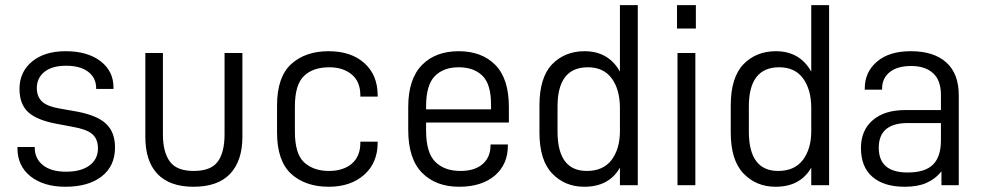

<svg xmlns="http://www.w3.org/2000/svg" viewBox="-20 -710 3769 736"><path d="M96.7 -34.2Q46.9 -74.2 46.9 -141.6V-146.5H113.3V-142.6Q113.3 -101.6 145.5 -76.2Q176.8 -51.8 233.4 -51.8Q290 -51.8 322.3 -75.2Q355.5 -99.6 355.5 -140.6Q355.5 -178.7 332 -197.3Q310.5 -214.8 259.8 -223.6L197.3 -235.4Q123 -249 88.9 -279.3Q54.7 -310.5 54.7 -369.1Q54.7 -434.6 103.5 -474.6Q151.4 -513.7 231.4 -513.7Q315.4 -513.7 365.2 -475.6Q415 -437.5 415 -375V-369.1H348.6V-372.1Q348.6 -411.1 318.4 -434.6Q288.1 -458 233.4 -458Q179.7 -458 150.4 -434.6Q121.1 -411.1 121.1 -372.1Q121.1 -339.8 141.6 -320.3Q162.1 -301.8 209 -293.9L275.4 -282.2Q352.5 -267.6 385.7 -236.3Q420.9 -204.1 420.9 -144.5Q420.9 -73.2 369.1 -33.2Q318.4 5.9 230.5 5.9Q147.5 5.9 96.7 -34.2Z M583 -43.9Q537.1 -92.8 537.1 -185.5V-506.8H604.5V-195.3Q604.5 -126 631.8 -89.8Q658.2 -54.7 722.7 -54.7Q787.1 -54.7 813.5 -88.9Q840.8 -124 840.8 -195.3V-506.8H909.2V-185.5Q909.2 -93.8 862.3 -43.9Q815.4 5.9 721.7 5.9Q629.9 5.9 583 -43.9Z M1095.7 -43.9Q1042 -93.8 1042 -202.1V-305.7Q1042 -414.1 1095.7 -463.9Q1150.4 -513.7 1239.3 -513.7Q1326.2 -513.7 1377 -467.8Q1427.7 -421.9 1427.7 -344.7V-339.8H1361.3V-344.7Q1361.3 -396.5 1329.1 -423.8Q1295.9 -452.1 1242.2 -452.1Q1179.7 -452.1 1145.5 -418.9Q1110.4 -385.7 1110.4 -301.8V-206.1Q1110.4 -122.1 1144.5 -88.9Q1180.7 -54.7 1241.2 -54.7Q1295.9 -54.7 1329.1 -83Q1361.3 -111.3 1361.3 -162.1V-167H1427.7V-163.1Q1427.7 -85.9 1376 -40Q1324.2 5.9 1240.2 5.9Q1150.4 5.9 1095.7 -43.9Z M1613.3 -240.2V-210Q1613.3 -125 1648.4 -89.8Q1683.6 -54.7 1745.1 -54.7Q1799.8 -54.7 1830.1 -81.1Q1860.4 -107.4 1860.4 -153.3V-156.2H1926.8V-151.4Q1926.8 -80.1 1877 -37.1Q1826.2 5.9 1740.2 5.9Q1651.4 5.9 1598.6 -46.9Q1544.9 -100.6 1544.9 -211.9V-299.8Q1544.9 -408.2 1598.6 -461.9Q1650.4 -513.7 1738.3 -513.7Q1826.2 -513.7 1877.9 -461.9Q1930.7 -409.2 1930.7 -299.8V-240.2ZM1647.5 -418.9Q1613.3 -384.8 1613.3 -301.8V-291H1862.3V-308.6Q1862.3 -387.7 1829.1 -419.9Q1795.9 -452.1 1738.3 -452.1Q1680.7 -452.1 1647.5 -418.9Z M2096.7 -44.9Q2047.9 -95.7 2047.9 -202.1V-305.7Q2047.9 -413.1 2096.7 -463.9Q2145.5 -513.7 2220.7 -513.7Q2312.5 -513.7 2356.4 -435.5V-690.4H2424.8V0H2356.4V-67.4Q2335.9 -31.2 2301.8 -12.7Q2267.6 5.9 2219.7 5.9Q2145.5 5.9 2096.7 -44.9ZM2324.2 -96.7Q2356.4 -139.6 2356.4 -207V-295.9Q2356.4 -366.2 2325.2 -409.2Q2293.9 -452.1 2233.4 -452.1Q2117.2 -452.1 2117.2 -301.8V-206.1Q2117.2 -54.7 2229.5 -54.7Q2292 -54.7 2324.2 -96.7Z M2577.1 -506.8H2645.5V0H2577.1ZM2575.2 -690.4H2647.5V-600.6H2575.2Z M2830.1 -44.9Q2781.2 -95.7 2781.2 -202.1V-305.7Q2781.2 -413.1 2830.1 -463.9Q2878.9 -513.7 2954.1 -513.7Q3045.9 -513.7 3089.8 -435.5V-690.4H3158.2V0H3089.8V-67.4Q3069.3 -31.2 3035.2 -12.7Q3001 5.9 2953.1 5.9Q2878.9 5.9 2830.1 -44.9ZM3057.6 -96.7Q3089.8 -139.6 3089.8 -207V-295.9Q3089.8 -366.2 3058.6 -409.2Q3027.3 -452.1 2966.8 -452.1Q2850.6 -452.1 2850.6 -301.8V-206.1Q2850.6 -54.7 2962.9 -54.7Q3025.4 -54.7 3057.6 -96.7Z M3607.4 -470.7Q3655.3 -427.7 3655.3 -344.7V0H3588.9V-53.7Q3566.4 -24.4 3531.2 -8.8Q3498 5.9 3448.2 5.9Q3368.2 5.9 3324.2 -32.2Q3280.3 -70.3 3280.3 -142.6Q3280.3 -210 3325.2 -249Q3370.1 -288.1 3450.2 -288.1H3586.9V-345.7Q3586.9 -401.4 3557.6 -428.7Q3527.3 -457 3472.7 -457Q3419.9 -457 3390.6 -433.6Q3361.3 -410.2 3361.3 -369.1V-366.2H3294.9V-371.1Q3294.9 -434.6 3342.8 -474.6Q3388.7 -513.7 3471.7 -513.7Q3559.6 -513.7 3607.4 -470.7ZM3556.6 -79.1Q3586.9 -109.4 3586.9 -171.9V-238.3H3460Q3348.6 -238.3 3348.6 -143.6Q3348.6 -48.8 3459 -48.8Q3526.4 -48.8 3556.6 -79.1Z"/></svg>

Font: DINish
Style: Regular
Weight: 400
Designer: Bert Driehuis
Foundry: Playbeing
Version: Version 3.008; git-95204e4c-release